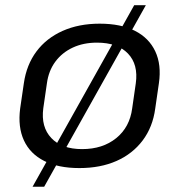

<svg xmlns="http://www.w3.org/2000/svg" viewBox="-20 -639 689 739"><path d="M285.4 7.9Q204.4 7.9 150.2 -19.5Q95.9 -46.9 72.1 -98.5Q48.3 -150.1 57.6 -221.4L71.8 -318.6Q82.1 -389.9 120.4 -441.1Q158.6 -492.2 221.1 -520.1Q283.5 -547.9 363.7 -547.9Q444.9 -547.9 499.1 -520.5Q553.3 -493.1 577.6 -441.5Q601.9 -389.9 591.6 -318.6L577.5 -221.4Q568 -150.1 529.2 -98.5Q490.4 -46.9 428.5 -19.5Q366.6 7.9 285.4 7.9ZM296 -65.1Q375.2 -65.1 427.3 -107.3Q479.4 -149.5 488.8 -222.1L502.6 -317.9Q512.9 -390.7 472.6 -432.8Q432.3 -474.9 353.1 -474.9Q300.9 -474.9 259.8 -455.7Q218.7 -436.5 192.8 -401.4Q167 -366.4 160.5 -317.9L146.6 -222.1Q137.2 -150.3 177.5 -107.7Q217.7 -65.1 296 -65.1ZM541.4 -619.1 150 79.8H105.3L496.6 -619.1Z"/></svg>

Font: Pathway Extreme 8pt Thin
Style: Italic
Weight: 100
Italic angle: -8°
Designer: Eduardo Rodriguez Tunni
Foundry: Eduardo Rodriguez Tunni
Version: Version 1.000